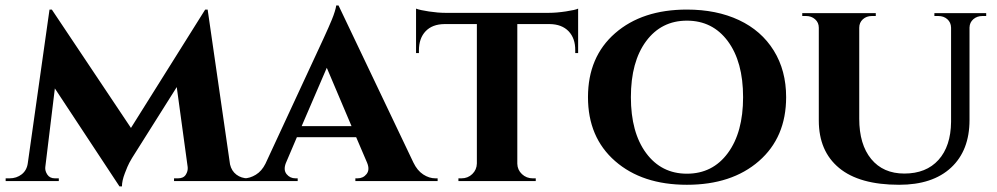

<svg xmlns="http://www.w3.org/2000/svg" viewBox="-28 -647 3562 686"><path d="M713.9 -612.8 793.9 -59.6Q799.3 -36.1 816.9 -22.9Q834.5 -9.8 857.9 -9.8H872.1V0H593.8V-9.8H607.9Q627.4 -9.8 635.7 -22.7Q644 -35.6 642.6 -49.8L603.5 -335.9L443.8 -82.5Q439.9 -76.2 434.1 -65.4Q428.2 -54.7 418 -27.8Q407.7 -1 407.7 19H398.9L168 -331.1L133.8 -49.8Q132.3 -36.6 141.1 -23.2Q149.9 -9.8 168.5 -9.8H182.1V0H-7.8V-9.8H5.9Q31.2 -9.8 49.6 -24.2Q67.9 -38.6 71.3 -64L148.9 -612.8H157.2L439.9 -189.9L705.1 -612.8Z M1181.6 -627.4 1449.2 -65.9Q1462.9 -37.6 1484.1 -23.7Q1505.4 -9.8 1527.8 -9.8H1535.6V0H1241.7V-9.8H1249.5Q1269.5 -9.8 1281.7 -25.1Q1293.9 -40.5 1283.7 -65.4L1244.6 -156.7H1032.7L993.2 -64Q983.9 -39.6 996.1 -24.7Q1008.3 -9.8 1027.8 -9.8H1035.6V0H835.9V-9.8H843.8Q864.7 -9.8 886 -22.7Q907.2 -35.6 920.4 -62L1126.5 -506.3Q1127.4 -508.3 1133.5 -521.7Q1139.6 -535.2 1145.3 -547.9Q1150.9 -560.5 1157.5 -576.4Q1164.1 -592.3 1168.2 -606Q1172.4 -619.6 1173.3 -627.4ZM1049.8 -196.3H1228L1139.6 -404.8Z M2037.6 -616.2V-457.5H2027.3V-466.8Q2027.8 -509.8 2003.7 -535.2Q1979.5 -560.5 1936 -561H1820.3V-62Q1820.8 -40 1836.9 -24.9Q1853 -9.8 1875.5 -9.8H1886.2V0H1609.9V-9.8H1620.6Q1643.6 -9.8 1659.4 -25.1Q1675.3 -40.5 1675.8 -63V-561H1560.1Q1516.6 -560.5 1492.7 -535.4Q1468.8 -510.3 1468.8 -466.8V-457.5H1458.5V-616.2Q1472.2 -610.8 1504.6 -606Q1537.1 -601.1 1563.5 -601.1H1932.6Q1960 -601.1 1993.9 -606.2Q2027.8 -611.3 2037.6 -616.2Z M2426.3 -612.8Q2532.2 -612.8 2612.3 -575.2Q2692.4 -537.6 2736.6 -466.3Q2780.8 -395 2780.8 -299.8Q2780.8 -156.2 2683.6 -71.5Q2586.4 13.2 2426.3 13.2Q2266.6 13.2 2169.7 -71.5Q2072.8 -156.2 2072.8 -299.8Q2072.8 -443.8 2169.7 -528.3Q2266.6 -612.8 2426.3 -612.8ZM2426.3 -26.4Q2518.1 -26.4 2572.5 -100.1Q2627 -173.8 2627 -299.8Q2627 -426.3 2572.5 -499.8Q2518.1 -573.2 2426.3 -573.2Q2335 -573.2 2280.5 -499.8Q2226.1 -426.3 2226.1 -299.8Q2226.1 -173.8 2280.5 -100.1Q2335 -26.4 2426.3 -26.4Z M3310.5 -600.1H3495.6V-589.8H3481.9Q3462.9 -589.8 3449.7 -578.4Q3436.5 -566.9 3436 -548.8V-218.3Q3436 -109.4 3370.1 -48.1Q3304.2 13.2 3184.6 13.2Q3042.5 13.2 2970 -46.9Q2897.5 -106.9 2897.5 -216.3V-547.9Q2897.5 -566.4 2884.3 -578.1Q2871.1 -589.8 2852.1 -589.8H2838.4V-600.1H3101.1V-589.8H3086.9Q3067.9 -589.8 3054.9 -578.1Q3042 -566.4 3042 -547.9V-222.7Q3042 -130.9 3084.7 -78.9Q3127.4 -26.9 3203.1 -26.9Q3281.2 -26.9 3325.2 -75.7Q3369.1 -124.5 3370.1 -211.4V-548.3Q3369.6 -566.9 3356.7 -578.4Q3343.8 -589.8 3324.7 -589.8H3310.5Z"/></svg>

Font: Cinzel Bold
Style: Regular
Weight: 700
Designer: Natanael Gama
Version: Version 1.001;PS 001.001;hotconv 1.0.56;makeotf.lib2.0.21325